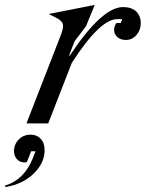

<svg xmlns="http://www.w3.org/2000/svg" viewBox="-108 -504 595 784"><path d="M278.8 -483.9 243.2 -397 196.8 -335.9 173.8 -276.9H176.8Q308.6 -475.1 394 -475.1Q429.7 -475.1 448.2 -457Q466.8 -439 466.8 -409.2Q466.8 -381.3 449.2 -361.1Q431.6 -340.8 405.8 -340.8Q384.8 -340.8 371.3 -352.5Q357.9 -364.3 357.9 -382.8Q357.9 -391.6 361.6 -399.9Q365.2 -408.2 368.2 -410.2H384.8L391.1 -425.8H370.1Q300.3 -425.8 185.1 -247.1L88.9 0H0L142.1 -365.2Q152.3 -392.6 148.4 -406Q144.5 -419.4 124 -430.2L90.8 -446.8ZM-85.9 259.8 -87.9 253.9Q-8.3 230 26.9 140.1L37.1 113.8H19L2 157.2Q-2 159.2 -6.8 159.2Q-27.3 159.2 -39.1 145.8Q-50.8 132.3 -50.8 112.8Q-50.8 85.4 -31.5 65.7Q-12.2 45.9 17.1 45.9Q42.5 45.9 58.3 62.7Q74.2 79.6 74.2 108.9Q74.2 161.1 29.8 204.6Q-14.6 248 -85.9 259.8Z"/></svg>

Font: Redaction
Style: Italic
Weight: 400
Designer: Jeremy Mickel / Forest Young
Foundry: MCKL
Version: Version 2.001;hotconv 1.0.113;makeotfexe 2.5.65598 DEVELOPME